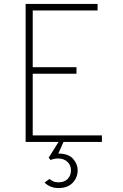

<svg xmlns="http://www.w3.org/2000/svg" viewBox="-20 -720 622 974"><path d="M110 0V-700H475V-667H146V-379H368V-346H146V-33H497V0ZM277 234Q254 234 236 226.2Q218 218.5 206 206L231 188Q238.5 194 249.5 199.5Q260.5 205 276 205Q307 205 323.5 187.5Q340 170 340 144Q340 117.5 321.8 100.8Q303.5 84 275 84Q265.5 84 255.8 85.8Q246 87.5 237 92L227 80L277 0H302L276 59Q327 59 350.5 85.5Q374 112 374 143Q374 181 348.5 207.5Q323 234 277 234Z"/></svg>

Font: Overpass Thin
Style: Regular
Weight: 250
Designer: Delve Withrington, Dave Bailey, Thomas Jockin
Foundry: Delve Fonts LLC
Version: Version 4.000